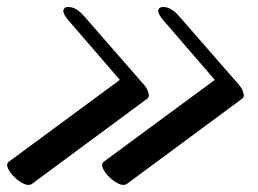

<svg xmlns="http://www.w3.org/2000/svg" viewBox="-61 -496 735 548"><path d="M450 -450 621 -254Q630 -244 633.5 -231.5Q637 -219 631 -215L301 29Q292 35 278 28.5Q264 22 251 9.5Q238 -3 232.5 -16Q227 -29 236 -35L552 -268L407 -436Q387 -459 391.5 -469Q396 -479 414 -475Q432 -471 450 -450ZM179 -450 350 -254Q359 -244 362.5 -231.5Q366 -219 360 -215L30 29Q21 35 7 28.5Q-7 22 -20 9.5Q-33 -3 -38.5 -16Q-44 -29 -35 -35L281 -268L136 -436Q116 -459 120.5 -469Q125 -479 143 -475Q161 -471 179 -450Z"/></svg>

Font: Story Script
Style: Regular
Weight: 400
Designer: Lana Roulhac, Ben Buysse
Version: Version 1.000; ttfautohint (v1.8.4.7-5d5b)